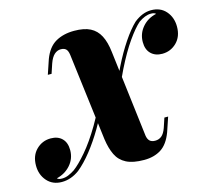

<svg xmlns="http://www.w3.org/2000/svg" viewBox="-150 -849 1096 989"><g transform="rotate(-15 398.5 -354.0)"><path d="M540 -105Q543 -86 553 -76.5Q563 -67 582 -67Q602 -67 616.5 -79Q631 -91 641 -119L658 -170H678L652 -93Q630 -34 592.5 -10Q555 14 502 14Q442 14 407 -4Q372 -22 355 -57Q338 -92 331 -142L273 -608Q270 -630 260.5 -639Q251 -648 233 -648Q214 -648 198.5 -634Q183 -620 172 -589L155 -538H135L161 -615Q183 -674 224.5 -698Q266 -722 324 -722Q377 -722 409.5 -705.5Q442 -689 460 -654.5Q478 -620 484 -566ZM729 -705Q713 -705 696.5 -698.5Q680 -692 663 -680Q635 -656 597 -602Q559 -548 518.5 -466.5Q478 -385 442 -278L453 -354Q475 -419 507 -484Q539 -549 575 -602.5Q611 -656 643 -686Q688 -722 734 -722Q784 -722 813 -688.5Q842 -655 842 -606Q842 -553 810 -521.5Q778 -490 733 -490Q696 -490 673.5 -512Q651 -534 651 -574Q651 -619 680 -653Q709 -687 755 -697Q751 -701 745 -703Q739 -705 729 -705ZM68 -3Q86 -3 102.5 -10Q119 -17 136 -28Q166 -50 208 -99Q250 -148 294.5 -223Q339 -298 377 -396L362 -320Q339 -262 304.5 -203.5Q270 -145 232 -97Q194 -49 157 -19Q112 14 63 14Q14 14 -15.5 -19.5Q-45 -53 -45 -102Q-45 -155 -13 -186.5Q19 -218 64 -218Q102 -218 124 -196Q146 -174 146 -134Q146 -89 117 -55.5Q88 -22 42 -11Q46 -7 52 -5Q58 -3 68 -3Z"/></g></svg>

Font: Playfair Display Black
Style: Italic
Weight: 900
Italic angle: -14°
Designer: Claus Eggers Sørensen
Foundry: Claus Eggers Sørensen
Version: Version 1.203